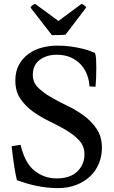

<svg xmlns="http://www.w3.org/2000/svg" viewBox="-20 -957 589 989"><path d="M86 -211Q108 -117 158 -77.5Q208 -38 271 -38Q342 -38 378.5 -74Q415 -110 415 -162Q415 -204 388.5 -233Q362 -262 322.5 -285.5Q283 -309 237 -331Q191 -353 151.5 -381Q112 -409 85.5 -447.5Q59 -486 59 -542Q59 -590 78 -624Q97 -658 127.5 -680Q158 -702 197 -712Q236 -722 275 -722Q315 -722 348 -717Q381 -712 405.5 -706Q430 -700 446.5 -693.5Q463 -687 469 -684Q474 -673 475 -651Q476 -629 476 -608Q476 -579 475 -553.5Q474 -528 472 -510L441 -512Q439 -545 427.5 -574.5Q416 -604 394.5 -626.5Q373 -649 342.5 -662Q312 -675 272 -675Q220 -675 184.5 -648.5Q149 -622 149 -571Q149 -533 175.5 -506.5Q202 -480 241.5 -457Q281 -434 327 -412Q373 -390 412.5 -361Q452 -332 478.5 -292Q505 -252 505 -195Q505 -153 489.5 -115Q474 -77 444.5 -49Q415 -21 373 -4.5Q331 12 278 12Q248 12 218.5 8.5Q189 5 161.5 -1Q134 -7 110 -14.5Q86 -22 67 -29Q65 -36 61 -56.5Q57 -77 53 -102.5Q49 -128 45.5 -155.5Q42 -183 40 -204ZM248 -776Q246 -776 242 -783L138 -917Q138 -921 139 -922Q150 -934 161 -937L281 -849L400 -937Q411 -934 422 -922Q423 -921 423 -917L317 -778Q299 -777 285 -776.5Q271 -776 248 -776Z"/></svg>

Font: Lusitana
Style: Regular
Weight: 400
Designer: Ana Paula Megda
Foundry: Ana Paula Megda
Version: Version 1.000; ttfautohint (v1.1) -l 8 -r 50 -G 200 -x 14 -D